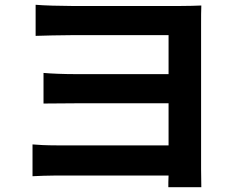

<svg xmlns="http://www.w3.org/2000/svg" viewBox="-20 -746 1014 803"><path d="M116 -9C137 -10 182 -12 218 -12H685C684 7 684 25 684 37H822C822 17 821 -17 821 -38V-642C821 -670 821 -707 822 -723C803 -722 765 -721 735 -721H280C234 -721 162 -723 129 -726V-596C160 -597 234 -599 280 -599H685V-436H294C248 -436 195 -438 162 -441V-313C190 -313 248 -314 295 -314H685V-138H219C174 -138 136 -140 116 -142Z"/></svg>

Font: GenEiGothic-pro-Regular
Style: Bold
Weight: 700
Designer: Ryoko NISHIZUKA (kana & ideographs); Paul D. Hunt (Latin, Greek & Cyrillic); Wenlong ZHANG (bopomofo); Sandoll Communica
Foundry: Adobe Systems Incorporated; o_tamon
Version: Version 1.000.140830